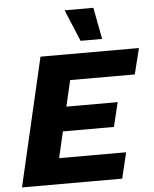

<svg xmlns="http://www.w3.org/2000/svg" viewBox="-59 -935 792 985"><g transform="rotate(-5 337.0 -443.0)"><path d="M14 0 167 -660H674L641 -527H308L277 -393H541L511 -268H248L217 -133H562L530 0ZM459 -886 490 -723H379L311 -886Z"/></g></svg>

Font: Kantumruy Pro
Style: Bold Italic
Weight: 700
Italic angle: -13°
Version: Version 1.002